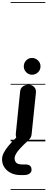

<svg xmlns="http://www.w3.org/2000/svg" viewBox="-106 -1349 453 1832"><path d="M117.5 0Q85.5 0 63.5 -18.5Q41.5 -37 45 -74L86 -476Q89.5 -509 113.5 -525Q137.5 -541 166.5 -541Q196 -541 218.2 -520.5Q240.5 -500 236.5 -461.5L195.5 -66.5Q192 -34.5 169 -17.2Q146 0 117.5 0ZM117.5 0Q85.5 0 63.5 -18.5Q41.5 -37 45 -74L86 -476Q89.5 -509 113.5 -525Q137.5 -541 166.5 -541Q196 -541 218.2 -520.5Q240.5 -500 236.5 -461.5L195.5 -66.5Q192 -34.5 169 -17.2Q146 0 117.5 0ZM199.5 -636Q168 -636 144.5 -659.2Q121 -682.5 121 -716Q121 -748.5 143.5 -772.2Q166 -796 199.5 -796Q231 -796 255.8 -773.2Q280.5 -750.5 280.5 -716Q280.5 -682.5 256.8 -659.2Q233 -636 199.5 -636ZM89.5 321.5Q38.5 321.5 -1.2 302Q-41 282.5 -63.8 248.2Q-86.5 214 -86.5 170Q-86.5 143.5 -72 112.8Q-57.5 82 -26.5 44.2Q4.5 6.5 53.5 -41Q68 -55 84 -61.2Q100 -67.5 121 -67.5Q142 -67.5 159.5 -56.2Q177 -45 177 -31.5Q177 -21 165.5 -10.5Q118 32.5 89 63.8Q60 95 46.8 118.2Q33.5 141.5 33.5 160Q33.5 190.5 50.8 205.2Q68 220 104 220H133.5Q165.5 220 180.2 232.5Q195 245 195 271.5Q195 294.5 175 308Q155 321.5 121 321.5ZM-5 455H326.5V463H-5ZM-5 -16H326.5V0H-5ZM-5 -549H326.5V-541H-5ZM-5 -1329H326.5V-1321H-5Z"/></svg>

Font: Edu SA Dotted Guide
Style: Regular
Weight: 400
Designer: Tina and Corey Anderson, Eben Sorkin, Mirko Velimirovic
Foundry: Google for Education
Version: Version 2.000